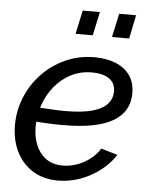

<svg xmlns="http://www.w3.org/2000/svg" viewBox="-53 -770 644 824"><g transform="rotate(5 269.5 -358.0)"><path d="M228 10Q163 10 117 -19.5Q71 -49 47 -99Q23 -149 23 -211Q23 -274 46.5 -331.5Q70 -389 113 -434Q156 -479 213.5 -505Q271 -531 339 -531Q390 -531 429.5 -515Q469 -499 491 -468Q513 -437 513 -390Q513 -311 443 -270Q373 -229 228 -229Q201 -229 166 -230.5Q131 -232 85 -236L97 -296Q141 -294 172.5 -292Q204 -290 231 -290Q307 -290 351 -303Q395 -316 414.5 -339Q434 -362 434 -391Q434 -417 421.5 -433Q409 -449 386.5 -457Q364 -465 333 -465Q283 -465 242.5 -444Q202 -423 172.5 -387Q143 -351 127.5 -305.5Q112 -260 112 -211Q112 -170 126 -134.5Q140 -99 169 -77.5Q198 -56 242 -56Q288 -56 332 -79.5Q376 -103 401 -143L472 -122Q448 -84 409 -54Q370 -24 323.5 -7Q277 10 228 10ZM248 -624 270 -726H344L322 -624ZM405 -624 427 -726H500L479 -624Z"/></g></svg>

Font: Raleway Thin Medium
Style: Italic
Weight: 500
Italic angle: -12°
Version: Version 4.026